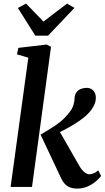

<svg xmlns="http://www.w3.org/2000/svg" viewBox="-20 -1066 599 1095"><path d="M40.5 0 141.5 -737 77 -756 84.5 -793 246.5 -812 271 -799 162.5 0ZM419.5 9.5Q397 9.5 379.8 2.8Q362.5 -4 350.5 -16.5Q338.5 -29 330 -46.5L211.5 -298Q240 -316 268 -332.5Q296 -349 324 -371.5Q352 -394 379 -429.5Q393.5 -448.5 399.2 -468.2Q405 -488 405.5 -508Q407 -529.5 417.8 -542Q428.5 -554.5 444 -559.8Q459.5 -565 473 -565Q498 -565 512 -549.5Q526 -534 526.5 -511.5Q527 -491 519.8 -473.2Q512.5 -455.5 501.5 -440.5Q484 -416.5 457 -395Q430 -373.5 400 -355.5Q370 -337.5 342.2 -323.2Q314.5 -309 294.5 -299.5L305.5 -341.5L434.5 -116.5Q447 -95.5 462 -83.8Q477 -72 489 -72Q498.5 -72 512.2 -76.8Q526 -81.5 540 -94.5L556.5 -62.5Q548 -50.5 528.5 -33.2Q509 -16 481.2 -3.2Q453.5 9.5 419.5 9.5ZM181.5 -862.5 82 -1020.5 128.5 -1045.5Q153.5 -1020 178.2 -994.5Q203 -969 228 -943Q261.5 -969 295.2 -994.5Q329 -1020 362.5 -1045.5L404.5 -1021L254 -862.5Z"/></svg>

Font: Merriweather SemiBold
Style: Italic
Weight: 600
Italic angle: -7.8°
Version: Version 2.101